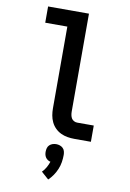

<svg xmlns="http://www.w3.org/2000/svg" viewBox="-106 -803 762 1129"><g transform="rotate(10 275.0 -239.0)"><path d="M473 0H374Q353 0 332.5 -3.5Q312 -7 293 -16Q274 -25 259 -40Q244 -55 235 -74Q226 -93 222.5 -113.5Q219 -134 219 -155V-643H87V-740H331V-155Q331 -145 333 -134.5Q335 -124 340 -115.5Q345 -107 354.5 -102Q364 -97 374 -97H473ZM264 262 220 223Q234 209 243.5 192Q253 175 259 157Q250 155 242.5 150Q235 145 230 137.5Q225 130 223 121.5Q221 113 221 104Q221 93 224 82Q227 71 235 63.5Q243 56 253.5 52.5Q264 49 275 49Q286 49 296.5 52.5Q307 56 315 63.5Q323 71 326 82Q329 93 329 104Q329 126 325.5 147.5Q322 169 313.5 189.5Q305 210 292.5 228.5Q280 247 264 262Z"/></g></svg>

Font: Lode Term
Style: Bold
Weight: 700
Monospace: yes
Designer: Belleve Invis
Foundry: Belleve Invis
Version: Version 29.2.0